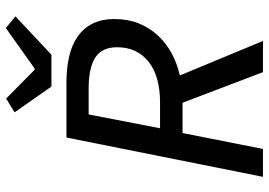

<svg xmlns="http://www.w3.org/2000/svg" viewBox="-148 -748 897 640"><g transform="rotate(-90 300.0 -428.5)"><path d="M30 0 161 -655H344Q390 -655 429 -646.5Q468 -638 496.5 -618.5Q525 -599 540.5 -568.5Q556 -538 556 -495Q556 -450 541.5 -414Q527 -378 501.5 -350.5Q476 -323 442 -304.5Q408 -286 368 -277L483 0H379L277 -268H176L123 0ZM192 -343H277Q366 -343 414 -381.5Q462 -420 462 -486Q462 -537 427.5 -559Q393 -581 325 -581H238ZM331 -705 245 -828 291 -856 387 -761H391L526 -857L565 -825L437 -705Z"/></g></svg>

Font: Source Code Pro Medium
Style: Italic
Weight: 500
Italic angle: -11°
Monospace: yes
Designer: Paul D. Hunt, Teo Tuominen
Foundry: Adobe Systems Incorporated
Version: Version 1.050;PS 1.000;hotconv 16.6.51;makeotf.lib2.5.65220